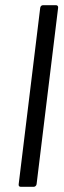

<svg xmlns="http://www.w3.org/2000/svg" viewBox="-20 -720 248 740"><path d="M60 0H110C115 0 120 -4 121 -10L204 -690C205 -696 201 -700 196 -700H146C140 -700 136 -696 135 -690L52 -10C51 -4 54 0 60 0Z"/></svg>

Font: Barlow Semi Condensed
Style: Italic
Weight: 400
Width: 4
Italic angle: -7°
Designer: Jeremy Tribby
Foundry: Tribby Type
Version: Version 1.422;hotconv 1.0.109;makeotfexe 2.5.65596